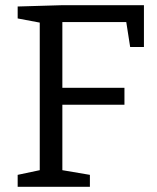

<svg xmlns="http://www.w3.org/2000/svg" viewBox="-20 -719 604 739"><path d="M48 -694 219 -699H534V-538H481L466 -634H220V-381H459V-316H220V-64L326 -46V0H48V-46L133 -64V-632L48 -648Z"/></svg>

Font: Bitter Pro
Style: Regular
Weight: 400
Designer: Sol Matas, and Bitter project Authors
Foundry: Sol Matas
Version: Version 1.010